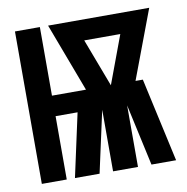

<svg xmlns="http://www.w3.org/2000/svg" viewBox="-65 -583 629 645"><g transform="rotate(-10 250.0 -260.0)"><path d="M27 0V-520H112V-286H228L140 -520H485L397 -286H422L485 0H401L355 -210V0H270V-210L224 0H140L187 -216H112V0ZM313 -286 374 -450H251Z"/></g></svg>

Font: Iosevka SS04 Heavy
Style: Regular
Weight: 900
Monospace: yes
Designer: Belleve Invis
Foundry: Belleve Invis
Version: Version 19.0.0; ttfautohint (v1.8.4)